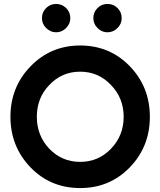

<svg xmlns="http://www.w3.org/2000/svg" viewBox="-20 -943 814 975"><path d="M265 -923Q235 -923 214 -902Q193 -881 193 -851Q193 -822 214 -801Q236 -779 265 -779Q294 -779 316 -801Q337 -822 337 -851Q337 -881 316 -902Q294 -923 265 -923ZM526 -923Q496 -923 475 -902Q454 -881 454 -851Q454 -822 475 -801Q496 -779 526 -779Q555 -779 577 -801Q598 -822 598 -851Q598 -881 577 -902Q556 -923 526 -923ZM387 -579Q480 -579 544 -511Q576 -478 592 -437.5Q608 -397 608 -350Q608 -255 544 -188Q480 -121 387 -121Q294 -121 230 -188Q167 -255 167 -350Q167 -397 182.5 -437.5Q198 -478 230 -511Q294 -579 387 -579ZM387 -712Q237 -712 134 -605Q33 -500 33 -350Q33 -200 134 -94Q236 12 387 12Q535 12 636 -90Q741 -196 741 -350Q741 -502 638 -608Q536 -712 387 -712Z"/></svg>

Font: Unageo
Style: Bold
Weight: 700
Designer: Richard Sepsi
Foundry: Richard Sepsi
Version: Version 2.000